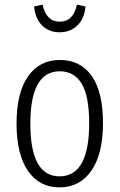

<svg xmlns="http://www.w3.org/2000/svg" viewBox="-20 -791 512 822"><path d="M234.9 -652.8Q189.9 -652.8 160.4 -681.9Q130.9 -710.9 126 -763.2L162.1 -771Q178.7 -698.2 234.9 -698.2Q294.4 -698.2 309.1 -771L346.2 -763.2Q341.3 -710.9 311 -681.9Q280.8 -652.8 234.9 -652.8ZM235.8 -534.2Q324.7 -534.2 372.8 -465.8Q420.9 -397.5 420.9 -263.2Q420.9 -132.3 371.3 -60.5Q321.8 11.2 234.9 11.2Q147.9 11.2 99.4 -59.8Q50.8 -130.9 50.8 -261.2Q50.8 -393.6 99.9 -463.9Q148.9 -534.2 235.8 -534.2ZM235.8 -485.8Q109.9 -485.8 109.9 -261.2Q109.9 -36.1 234.9 -36.1Q361.8 -36.1 361.8 -263.2Q361.8 -378.9 329.8 -432.4Q297.9 -485.8 235.8 -485.8Z"/></svg>

Font: Fira Sans Compressed Light
Style: Regular
Weight: 300
Width: 1
Designer: Carrois Corporate & Edenspiekermann AG
Foundry: Carrois Corporate GbR & Edenspiekermann AG
Version: Version 4.203;PS 004.203;hotconv 1.0.88;makeotf.lib2.5.64775